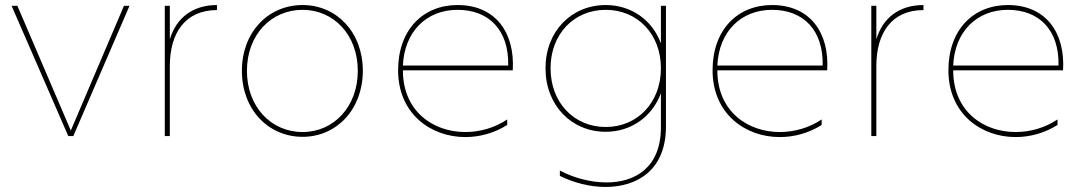

<svg xmlns="http://www.w3.org/2000/svg" viewBox="-20 -540 4299 762"><path d="M251 0H271L494 -517H472L261 -22L49 -517H26Z M634 0H654V-278C654 -409 715 -500 841 -500V-520C747 -520 680 -471 654 -384V-517H634Z M1181 3C1316 3 1420 -106 1420 -259C1420 -412 1316 -520 1181 -520C1044 -520 940 -412 940 -259C940 -106 1044 3 1181 3ZM1181 -16C1056 -16 960 -116 960 -259C960 -402 1056 -501 1181 -501C1304 -501 1400 -402 1400 -259C1400 -116 1304 -16 1181 -16Z M1827 4C1884 4 1942 -12 1993 -44V-66C1944 -33 1885 -16 1827 -16C1700 -16 1579 -97 1579 -261H2015C2024 -409 1948 -520 1796 -520C1659 -520 1560 -422 1560 -261C1560 -89 1689 4 1827 4ZM1997 -280H1579C1585 -415 1673 -501 1796 -501C1920 -501 2000 -421 1997 -280Z M2202 137V158C2256 185 2321 202 2383 202C2508 202 2623 136 2623 -38V-517H2603V-368C2569 -460 2486 -520 2384 -520C2248 -520 2145 -416 2145 -269C2145 -122 2248 -17 2384 -17C2486 -17 2569 -78 2603 -170V-35C2603 125 2501 184 2387 184C2324 184 2257 166 2202 137ZM2384 -36C2258 -36 2165 -133 2165 -269C2165 -405 2258 -501 2384 -501C2509 -501 2603 -406 2603 -269C2603 -132 2509 -36 2384 -36Z M3075 4C3132 4 3190 -12 3241 -44V-66C3192 -33 3133 -16 3075 -16C2948 -16 2827 -97 2827 -261H3263C3272 -409 3196 -520 3044 -520C2907 -520 2808 -422 2808 -261C2808 -89 2937 4 3075 4ZM3245 -280H2827C2833 -415 2921 -501 3044 -501C3168 -501 3248 -421 3245 -280Z M3438 0H3458V-278C3458 -409 3519 -500 3645 -500V-520C3551 -520 3484 -471 3458 -384V-517H3438Z M4011 4C4068 4 4126 -12 4177 -44V-66C4128 -33 4069 -16 4011 -16C3884 -16 3763 -97 3763 -261H4199C4208 -409 4132 -520 3980 -520C3843 -520 3744 -422 3744 -261C3744 -89 3873 4 4011 4ZM4181 -280H3763C3769 -415 3857 -501 3980 -501C4104 -501 4184 -421 4181 -280Z"/></svg>

Font: Chess Sans Thin
Style: Regular
Weight: 100
Designer: Wolf Bōese
Foundry: Wolf Bōese
Version: Version 7.223;Glyphs 3.3 (3306)